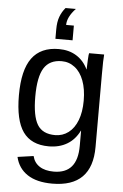

<svg xmlns="http://www.w3.org/2000/svg" viewBox="-63 -810 682 1061"><g transform="rotate(5 278.0 -279.5)"><path d="M267.6 207.5C415 207.5 488.8 133.3 488.8 -15.1V-418.9C488.8 -474.3 489.7 -510.7 491.7 -528.3H408.2C406.9 -526 405.6 -512.9 404.3 -488.8C403 -464.7 402.3 -447.8 402.3 -438H401.4C386.4 -469.6 365.2 -493.9 337.6 -511C310.1 -528.1 277.7 -536.6 240.2 -536.6C173.5 -536.6 123.8 -514.4 91.1 -470C58.3 -425.5 42 -356.6 42 -263.2C42 -171.1 57.2 -103.5 87.6 -60.5C118.1 -17.6 165.7 3.9 230.5 3.9C269.2 3.9 303.1 -4.6 332 -21.7C361 -38.8 383.8 -64.3 400.4 -98.1H401.4V-13.2C401.4 89.4 357.6 140.6 270 140.6C237.5 140.6 211.2 134 191.2 120.8C171.1 107.7 158.2 88.9 152.3 64.5L64 77.1C73.7 118.8 95.7 151 129.9 173.6C164.1 196.2 210 207.5 267.6 207.5ZM401.4 -264.2C401.4 -222.2 395.5 -186 383.8 -155.5C372.1 -125.1 355.5 -101.7 334 -85.4C312.5 -69.2 287.9 -61 260.3 -61C213.7 -61 180.8 -76.8 161.6 -108.4C142.4 -140 132.8 -191.9 132.8 -264.2C132.8 -337.1 143.1 -389.8 163.6 -422.4C184.1 -454.9 216.8 -471.2 261.7 -471.2C288.7 -471.2 312.9 -463 334.2 -446.5C355.6 -430.1 372.1 -406.3 383.8 -375.2C395.5 -344.2 401.4 -307.1 401.4 -264.2ZM215.8 -643.1V-591.3H311V-672.9H268.1C268.1 -702.1 283.4 -733.1 314 -765.6H256.8C243.8 -750.3 233.7 -733.2 226.6 -714.1C219.4 -695.1 215.8 -671.4 215.8 -643.1Z"/></g></svg>

Font: Arimo
Style: Regular
Weight: 400
Designer: Steve Matteson
Foundry: Monotype Imaging Inc.
Version: Version 1.32